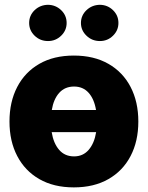

<svg xmlns="http://www.w3.org/2000/svg" viewBox="-20 -790 631 820"><path d="M295.4 10.3Q209.5 10.3 147.9 -25.1Q86.4 -60.5 53.5 -123.8Q20.5 -187 20.5 -271Q20.5 -355 53.5 -418.5Q86.4 -481.9 147.9 -517.3Q209.5 -552.7 295.4 -552.7Q381.3 -552.7 443.1 -517.3Q504.9 -481.9 537.8 -418.5Q570.8 -355 570.8 -271Q570.8 -187 537.8 -123.8Q504.9 -60.5 443.1 -25.1Q381.3 10.3 295.4 10.3ZM296.4 -420.4Q257.3 -420.4 233.2 -393.8Q209 -367.2 201.2 -320.3H390.1Q382.3 -367.2 358.4 -393.8Q334.5 -420.4 296.4 -420.4ZM296.4 -122.1Q334.5 -122.1 358.6 -149.9Q382.8 -177.7 390.6 -225.6H200.7Q208.5 -177.7 232.7 -149.9Q256.8 -122.1 296.4 -122.1ZM185.1 -614.7Q151.4 -614.7 127.9 -637.5Q104.5 -660.2 104.5 -691.9Q104.5 -724.1 127.9 -746.6Q151.4 -769 185.1 -769.5Q217.8 -769 241.2 -746.6Q264.6 -724.1 264.6 -691.9Q264.6 -660.2 241.2 -637.5Q217.8 -614.7 185.1 -614.7ZM406.7 -614.7Q373 -614.7 349.4 -637.5Q325.7 -660.2 325.7 -691.9Q325.7 -724.1 349.4 -746.6Q373 -769 406.7 -769.5Q439.5 -769 462.6 -746.6Q485.8 -724.1 485.8 -691.9Q485.8 -660.2 462.6 -637.5Q439.5 -614.7 406.7 -614.7Z"/></svg>

Font: Inter Tight ExtraBold
Style: Regular
Weight: 800
Designer: Rasmus Andersson
Foundry: rsms
Version: Version 3.004; ttfautohint (v1.8.4.7-5d5b)